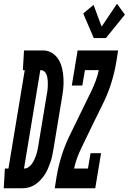

<svg xmlns="http://www.w3.org/2000/svg" viewBox="-75 -1004 686 1024"><path d="M-55 0 -49 -105H-30L57 -630H47L53 -735H79H158Q184 -734 205 -720Q226 -706 238.5 -684.5Q251 -663 256.5 -638Q262 -613 263.5 -586.5Q265 -560 262.5 -533.5Q260 -507 255 -480L210 -208Q207 -191 203.5 -173.5Q200 -156 194 -139Q188 -122 181 -105.5Q174 -89 164 -73.5Q154 -58 141 -44Q128 -30 113 -20Q98 -10 80.5 -5Q63 0 46 0ZM53 -105Q66 -105 77 -112.5Q88 -120 95.5 -131Q103 -142 108.5 -153.5Q114 -165 118 -177Q122 -189 124.5 -201Q127 -213 129 -225L174 -497Q176 -507 177.5 -517Q179 -527 179.5 -536.5Q180 -546 180 -555.5Q180 -565 179.5 -574.5Q179 -584 177 -593Q175 -602 171 -610.5Q167 -619 159.5 -624.5Q152 -630 142 -630H140ZM425 -801 369 -932 424 -978 467 -862 549 -984 591 -926 490 -801ZM217 0 227 -63Q236 -116 252 -168.5Q268 -221 292 -272L413 -520Q413 -520 413 -520Q413 -520 413 -520Q426 -547 436 -574.5Q446 -602 452 -630H378L364 -548H308L339 -735H555L545 -672Q536 -619 520 -566.5Q504 -514 480 -463L419 -339L359 -215Q359 -215 359 -215Q359 -215 359 -215Q346 -188 336 -160.5Q326 -133 320 -105H394L408 -187H464L433 0Z"/></svg>

Font: Iosevka Curly Slab XBdObl
Style: Regular
Weight: 800
Italic angle: -9°
Monospace: yes
Designer: Belleve Invis
Foundry: Belleve Invis
Version: Version 11.1.0; ttfautohint (v1.8.3)